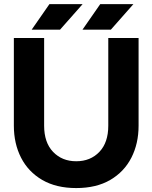

<svg xmlns="http://www.w3.org/2000/svg" viewBox="-20 -909 747 941"><path d="M196.3 -722.7V-293Q196.3 -210.4 240.2 -164.6Q284.2 -118.7 353.5 -118.7Q423.3 -118.7 467 -164.6Q510.7 -210.4 510.7 -293V-722.7H659.2V-293Q659.2 -205.1 623.8 -136Q588.4 -66.9 520.3 -27.1Q452.1 12.7 353.5 12.7Q255.4 12.7 187 -27.1Q118.7 -66.9 83.3 -136Q47.9 -205.1 47.9 -293V-722.7ZM523.4 -763.7H384.3L471.2 -888.7H633.8ZM274.4 -763.7H135.3L222.2 -888.7H384.8Z"/></svg>

Font: Giphurs
Style: Bold
Weight: 700
Version: Version 0.920; ttfautohint (v1.8.4.7-5d5b)